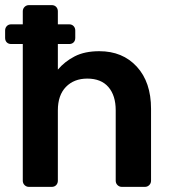

<svg xmlns="http://www.w3.org/2000/svg" viewBox="-22 -730 671 750"><path d="M91 0Q81 0 74 -7Q67 -14 67 -24V-558H22Q11 -558 4.5 -564.5Q-2 -571 -2 -582V-611Q-2 -621 4.5 -628Q11 -635 22 -635H67V-686Q67 -696 74 -703Q81 -710 91 -710H180Q191 -710 197.5 -703Q204 -696 204 -686V-635H248Q259 -635 265.5 -628Q272 -621 272 -611V-582Q272 -571 265.5 -564.5Q259 -558 248 -558H204V-458Q231 -490 270 -510Q309 -530 366 -530Q457 -530 512.5 -469.5Q568 -409 568 -305V-24Q568 -14 561 -7Q554 0 544 0H454Q444 0 437 -7Q430 -14 430 -24V-299Q430 -357 401.5 -390Q373 -423 319 -423Q267 -423 235.5 -390.5Q204 -358 204 -299V-24Q204 -14 197.5 -7Q191 0 180 0Z"/></svg>

Font: Rubik Medium
Style: Regular
Weight: 500
Designer: Hubert and Fischer
Foundry: Hubert and Fischer
Version: Version 2.300; ttfautohint (v1.8.4.7-5d5b);gftools[0.9.30]